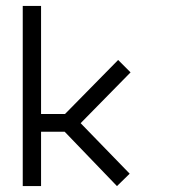

<svg xmlns="http://www.w3.org/2000/svg" viewBox="-20 -679 580 650"><path d="M253 -262 419 -91 376 -49 199 -233H119V-49H57V-659H119V-293H200L380 -476L422 -434Z"/></svg>

Font: 3270 Nerd Font
Style: Regular
Weight: 400
Monospace: yes
Version: Version 3.0.1;Nerd Fonts 3.3.0